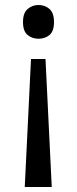

<svg xmlns="http://www.w3.org/2000/svg" viewBox="-20 -566 309 768"><path d="M196 -478Q196 -441 178 -426Q160 -411 134 -411Q109 -411 90.5 -426Q72 -441 72 -478Q72 -514 90.5 -530Q109 -546 134 -546Q160 -546 178 -530Q196 -514 196 -478ZM104 -330H162L187 182H79Z"/></svg>

Font: Noto Sans Nabataean
Style: Regular
Weight: 400
Designer: Monotype Design Team
Foundry: Monotype Imaging Inc.
Version: Version 2.001; ttfautohint (v1.8.4.7-5d5b)